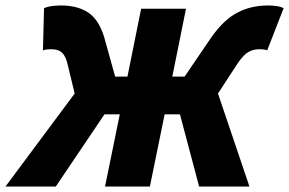

<svg xmlns="http://www.w3.org/2000/svg" viewBox="-20 -682 1057 702"><path d="M0 0 253 -340 226 -452Q218 -481 204.5 -491.5Q191 -502 168 -502Q163 -502 155 -501.5Q147 -501 137 -498L141 -652Q154 -658 171 -660Q188 -662 203 -662Q263 -662 302 -636.5Q341 -611 361 -546L401 -402H446L496 -650H660L610 -402H655L753 -546Q799 -611 849 -636.5Q899 -662 959 -662Q974 -662 990 -660Q1006 -658 1017 -652L957 -498Q949 -501 941 -501.5Q933 -502 928 -502Q905 -502 887.5 -491.5Q870 -481 850 -452L777 -340L892 0H708L638 -264H582L528 0H364L418 -264H362L184 0Z"/></svg>

Font: mr_Source Sans Pro
Style: Italic
Weight: 900
Italic angle: -11°
Designer: Paul D. Hunt
Foundry: Adobe Systems Incorporated
Version: Version 1.076;July 10, 2024;FontCreator 11.5.0.2430 64-bit